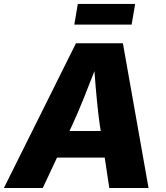

<svg xmlns="http://www.w3.org/2000/svg" viewBox="-42 -945 835 965"><path d="M-22.5 0 339.8 -727.5H575.7L704.6 0H507.3L484.4 -152.8H244.6L172.9 0ZM307.1 -286.6H464.4L460 -313.5Q451.2 -376 444.6 -445.1Q438 -514.2 432.6 -587.4Q404.3 -514.2 376.5 -445.1Q348.6 -376 319.8 -313.5ZM637.2 -925.3 619.6 -821.3H331.5L349.1 -925.3Z"/></svg>

Font: Inter Extra Bold
Style: Italic
Weight: 800
Italic angle: -9.39999°
Designer: Rasmus Andersson
Foundry: rsms
Version: Version 4.000;git-3c8e0fc